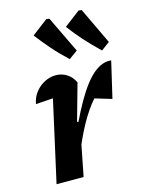

<svg xmlns="http://www.w3.org/2000/svg" viewBox="-117 -847 699 919"><g transform="rotate(-15 232.5 -388.0)"><path d="M47 0 151 -466 169 -404Q145 -402 119.5 -400.5Q94 -399 51 -396Q57 -430 77 -454.5Q97 -479 123.5 -492Q150 -505 178 -505Q206 -505 231 -490Q256 -475 270 -445L219 -263L232 -259L181 0ZM185 -88 171 -139Q227 -273 275 -356Q323 -439 366.5 -474.5Q410 -510 453 -505L411 -325L328 -350Q290 -307 254.5 -242.5Q219 -178 185 -88ZM263 -562Q220 -602 187.5 -639.5Q155 -677 125 -716L204 -776L219 -774L306 -593ZM423 -562Q380 -603 347 -640Q314 -677 285 -716L364 -776L379 -774L465 -593Z"/></g></svg>

Font: Piazzolla Thin ExtraBold
Style: Italic
Weight: 800
Italic angle: -11.3°
Version: Version 2.005